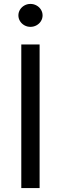

<svg xmlns="http://www.w3.org/2000/svg" viewBox="-20 -953 309 973"><path d="M180.7 0H87.9V-727.5H180.7ZM73.2 -875Q73.2 -890.6 81.5 -904.1Q89.8 -917.5 103.8 -925.3Q117.7 -933.1 134.3 -933.1Q150.9 -933.1 165 -925.3Q179.2 -917.5 187.5 -904.1Q195.8 -890.6 195.8 -875Q195.8 -859.4 187.5 -845.9Q179.2 -832.5 165 -824.7Q150.9 -816.9 134.3 -816.9Q117.7 -816.9 103.8 -824.7Q89.8 -832.5 81.5 -845.9Q73.2 -859.4 73.2 -875Z"/></svg>

Font: Raveo Variable
Style: Regular
Weight: 400
Designer: Jakub Foglar, Rasmus Andersson (Inter)
Foundry: Jakubfoglar.com
Version: Version 1.000;Glyphs 3.2.3 (3260)